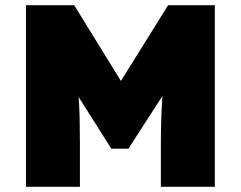

<svg xmlns="http://www.w3.org/2000/svg" viewBox="-20 -720 928 740"><path d="M80 0V-700H266L446 -408L628 -700H808V0H600V-167Q600 -218 601.5 -263Q603 -308 606 -350L475 -147H409L283 -346Q286 -307 287 -263Q288 -219 288 -167V0Z"/></svg>

Font: Lexend Black
Style: Regular
Weight: 900
Designer: Bonnie Shaver-Troup, Thomas Jockin
Foundry: Lexend
Version: Version 1.007; ttfautohint (v1.8.3)